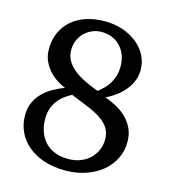

<svg xmlns="http://www.w3.org/2000/svg" viewBox="-106 -772 775 874"><g transform="rotate(15 281.5 -335.5)"><path d="M522 -182.1Q522 -139.2 503.7 -102.8Q485.4 -66.4 453.1 -40Q420.9 -13.7 376.7 1.2Q332.5 16.1 280.8 16.1Q225.6 16.1 181.2 1.5Q136.7 -13.2 105.2 -39.6Q73.7 -65.9 56.9 -101.8Q40 -137.7 40 -180.2Q40 -214.4 52 -240.7Q64 -267.1 83.7 -287.1Q103.5 -307.1 129.4 -321.8Q155.3 -336.4 183.1 -347.2Q162.6 -355.5 141.8 -369.1Q121.1 -382.8 104.5 -401.9Q87.9 -420.9 77.4 -445.1Q66.9 -469.2 66.9 -499Q66.9 -542 82.3 -576.7Q97.7 -611.3 125.7 -636Q153.8 -660.6 193.4 -673.8Q232.9 -687 280.8 -687Q326.7 -687 365.7 -673.8Q404.8 -660.6 433.6 -637.5Q462.4 -614.3 478.8 -582.8Q495.1 -551.3 495.1 -515.1Q495.1 -483.4 483.2 -457.5Q471.2 -431.6 453.1 -411.6Q435.1 -391.6 413.6 -377Q392.1 -362.3 373 -353Q397 -344.2 423.3 -330.8Q449.7 -317.4 471.7 -296.9Q493.7 -276.4 507.8 -248.3Q522 -220.2 522 -182.1ZM402.8 -505.9Q402.8 -536.6 393.1 -560.8Q383.3 -585 366.7 -601.8Q350.1 -618.7 327.9 -627.4Q305.7 -636.2 280.8 -636.2Q255.4 -636.2 234.1 -626.7Q212.9 -617.2 197.8 -601.6Q182.6 -585.9 174.3 -565.2Q166 -544.4 166 -522Q166 -495.6 177.2 -474.4Q188.5 -453.1 209.5 -435.1Q230.5 -417 261 -401.6Q291.5 -386.2 330.1 -372.1Q345.2 -383.3 358.6 -397Q372.1 -410.6 381.8 -427.2Q391.6 -443.8 397.2 -463.4Q402.8 -482.9 402.8 -505.9ZM420.9 -166Q420.9 -197.3 407.7 -219Q394.5 -240.7 369.1 -258.1Q343.8 -275.4 307.1 -290.8Q270.5 -306.2 223.1 -325.2Q204.1 -314.9 187.7 -302.2Q171.4 -289.6 159.2 -273.2Q147 -256.8 139.9 -235.8Q132.8 -214.8 132.8 -188Q132.8 -155.8 142.3 -128.4Q151.9 -101.1 170.4 -80.8Q189 -60.5 216.8 -49.3Q244.6 -38.1 280.8 -38.1Q313 -38.1 339.1 -48.6Q365.2 -59.1 383.3 -76.9Q401.4 -94.7 411.1 -117.9Q420.9 -141.1 420.9 -166Z"/></g></svg>

Font: Tagmukay Beta
Style: Regular
Weight: 400
Designer: Peter Martin
Foundry: SIL International
Version: Version 2.000; dev 82b92eM